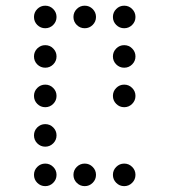

<svg xmlns="http://www.w3.org/2000/svg" viewBox="-20 -674 587 665"><path d="M175.8 -615.2Q175.8 -599.1 164.3 -587.6Q152.8 -576.2 136.7 -576.2Q120.6 -576.2 109.1 -587.6Q97.7 -599.1 97.7 -615.2Q97.7 -631.3 109.1 -642.8Q120.6 -654.3 136.7 -654.3Q152.8 -654.3 164.3 -642.8Q175.8 -631.3 175.8 -615.2ZM312.5 -615.2Q312.5 -599.1 301 -587.6Q289.6 -576.2 273.4 -576.2Q257.3 -576.2 245.8 -587.6Q234.4 -599.1 234.4 -615.2Q234.4 -631.3 245.8 -642.8Q257.3 -654.3 273.4 -654.3Q289.6 -654.3 301 -642.8Q312.5 -631.3 312.5 -615.2ZM449.2 -615.2Q449.2 -599.1 437.7 -587.6Q426.3 -576.2 410.2 -576.2Q394 -576.2 382.6 -587.6Q371.1 -599.1 371.1 -615.2Q371.1 -631.3 382.6 -642.8Q394 -654.3 410.2 -654.3Q426.3 -654.3 437.7 -642.8Q449.2 -631.3 449.2 -615.2ZM175.8 -478.5Q175.8 -462.4 164.3 -450.9Q152.8 -439.5 136.7 -439.5Q120.6 -439.5 109.1 -450.9Q97.7 -462.4 97.7 -478.5Q97.7 -494.6 109.1 -506.1Q120.6 -517.6 136.7 -517.6Q152.8 -517.6 164.3 -506.1Q175.8 -494.6 175.8 -478.5ZM449.2 -478.5Q449.2 -462.4 437.7 -450.9Q426.3 -439.5 410.2 -439.5Q394 -439.5 382.6 -450.9Q371.1 -462.4 371.1 -478.5Q371.1 -494.6 382.6 -506.1Q394 -517.6 410.2 -517.6Q426.3 -517.6 437.7 -506.1Q449.2 -494.6 449.2 -478.5ZM175.8 -341.8Q175.8 -325.7 164.3 -314.2Q152.8 -302.7 136.7 -302.7Q120.6 -302.7 109.1 -314.2Q97.7 -325.7 97.7 -341.8Q97.7 -357.9 109.1 -369.4Q120.6 -380.9 136.7 -380.9Q152.8 -380.9 164.3 -369.4Q175.8 -357.9 175.8 -341.8ZM449.2 -341.8Q449.2 -325.7 437.7 -314.2Q426.3 -302.7 410.2 -302.7Q394 -302.7 382.6 -314.2Q371.1 -325.7 371.1 -341.8Q371.1 -357.9 382.6 -369.4Q394 -380.9 410.2 -380.9Q426.3 -380.9 437.7 -369.4Q449.2 -357.9 449.2 -341.8ZM175.8 -205.1Q175.8 -189 164.3 -177.5Q152.8 -166 136.7 -166Q120.6 -166 109.1 -177.5Q97.7 -189 97.7 -205.1Q97.7 -221.2 109.1 -232.7Q120.6 -244.1 136.7 -244.1Q152.8 -244.1 164.3 -232.7Q175.8 -221.2 175.8 -205.1ZM175.8 -68.4Q175.8 -52.2 164.3 -40.8Q152.8 -29.3 136.7 -29.3Q120.6 -29.3 109.1 -40.8Q97.7 -52.2 97.7 -68.4Q97.7 -84.5 109.1 -95.9Q120.6 -107.4 136.7 -107.4Q152.8 -107.4 164.3 -95.9Q175.8 -84.5 175.8 -68.4ZM312.5 -68.4Q312.5 -52.2 301 -40.8Q289.6 -29.3 273.4 -29.3Q257.3 -29.3 245.8 -40.8Q234.4 -52.2 234.4 -68.4Q234.4 -84.5 245.8 -95.9Q257.3 -107.4 273.4 -107.4Q289.6 -107.4 301 -95.9Q312.5 -84.5 312.5 -68.4ZM449.2 -68.4Q449.2 -52.2 437.7 -40.8Q426.3 -29.3 410.2 -29.3Q394 -29.3 382.6 -40.8Q371.1 -52.2 371.1 -68.4Q371.1 -84.5 382.6 -95.9Q394 -107.4 410.2 -107.4Q426.3 -107.4 437.7 -95.9Q449.2 -84.5 449.2 -68.4Z"/></svg>

Font: DatDot Light
Style: Regular
Weight: 300
Designer: GGBot
Version: 1.00